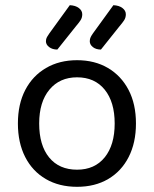

<svg xmlns="http://www.w3.org/2000/svg" viewBox="-20 -707 593 740"><path d="M504 -231Q504 -157 476 -102Q448 -47 397 -17Q346 13 277 13Q208 13 156.5 -17Q105 -47 77 -102Q49 -157 49 -231Q49 -306 77.5 -360.5Q106 -415 157.5 -445Q209 -475 277 -475Q345 -475 396 -445Q447 -415 475.5 -360.5Q504 -306 504 -231ZM277 -409Q210 -409 170.5 -361.5Q131 -314 131 -231Q131 -147 169.5 -100Q208 -53 277 -53Q345 -53 383.5 -100.5Q422 -148 422 -231Q422 -314 383.5 -361.5Q345 -409 277 -409ZM170 -578 249 -687Q271 -686 284 -676Q297 -666 297 -652Q297 -639 290.5 -629Q284 -619 272 -605L201 -516Q182 -516 169.5 -525.5Q157 -535 157 -548Q157 -557 161 -564Q165 -571 170 -578ZM338 -578 417 -687Q439 -686 452 -676Q465 -666 465 -652Q465 -639 458.5 -629Q452 -619 440 -605L369 -516Q350 -516 338 -525.5Q326 -535 326 -548Q326 -557 329.5 -564Q333 -571 338 -578Z"/></svg>

Font: Baloo Tamma 2
Style: Regular
Weight: 400
Designer: Divya Kowshik, Shuchita Grover and Ek Type
Foundry: Ek Type
Version: Version 1.700